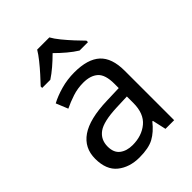

<svg xmlns="http://www.w3.org/2000/svg" viewBox="-220 -879 1002 1002"><g transform="rotate(-45 280.5 -378.0)"><path d="M288 -545Q386 -545 433 -502Q480 -459 480 -365V0H416L399 -76H395Q360 -32 321.5 -11Q283 10 215 10Q142 10 94 -28.5Q46 -67 46 -149Q46 -229 109 -272.5Q172 -316 303 -320L394 -323V-355Q394 -422 365 -448Q336 -474 283 -474Q241 -474 203 -461.5Q165 -449 132 -433L105 -499Q140 -518 188 -531.5Q236 -545 288 -545ZM314 -259Q214 -255 175.5 -227Q137 -199 137 -148Q137 -103 164.5 -82Q192 -61 235 -61Q303 -61 348 -98.5Q393 -136 393 -214V-262ZM325 -766Q337 -744 359.5 -716.5Q382 -689 406.5 -662.5Q431 -636 450 -617V-606H388Q362 -622 334 -645.5Q306 -669 279 -696Q252 -669 225 -646Q198 -623 172 -606H112V-617Q131 -637 154.5 -663Q178 -689 200 -716.5Q222 -744 235 -766Z"/></g></svg>

Font: Noto Sans Tai Le
Style: Regular
Weight: 400
Designer: Monotype Design Team
Foundry: Monotype Imaging Inc.
Version: Version 2.002; ttfautohint (v1.8.4.7-5d5b)